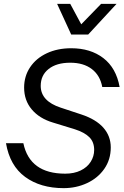

<svg xmlns="http://www.w3.org/2000/svg" viewBox="-20 -966 642 995"><path d="M437 -787H349L276 -946H344L401 -840L504 -946H584ZM11 -224H101Q134 -66 318 -66Q364 -66 398 -82.5Q432 -99 450 -127.5Q468 -156 468 -189Q468 -230 443 -255Q418 -280 368 -296L254 -331Q184 -352 144.5 -399Q105 -446 105 -512Q105 -571 136 -617.5Q167 -664 222.5 -690Q278 -716 349 -716Q449 -716 515.5 -665Q582 -614 600 -515H510Q499 -575 456 -608Q413 -641 344 -641Q273 -641 232 -608.5Q191 -576 191 -521Q191 -442 295 -408L401 -373Q477 -348 515.5 -304.5Q554 -261 554 -202Q554 -139 520.5 -91Q487 -43 431 -17Q375 9 310 9Q190 9 110.5 -49Q31 -107 11 -224Z"/></svg>

Font: CBA Beacon Sans
Style: Italic
Weight: 400
Italic angle: -13°
Designer: Wei Huang
Foundry: Wei Huang
Version: Version 1.002